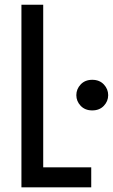

<svg xmlns="http://www.w3.org/2000/svg" viewBox="-20 -798 481 818"><path d="M71.3 0V-777.8H164.1V-85H368.7V0ZM373 -327.6Q342.3 -327.6 323.7 -347.2Q305.2 -366.7 305.2 -392.6Q305.2 -418.5 323.7 -438.2Q342.3 -458 373 -458Q403.8 -458 422.4 -438.2Q440.9 -418.5 440.9 -392.6Q440.9 -366.7 422.4 -347.2Q403.8 -327.6 373 -327.6Z"/></svg>

Font: Voltaire
Style: Regular
Weight: 400
Designer: Yvonne Schüttler, Eben Sorkin, Emma Marichal
Foundry: Sorkin Type Co.
Version: Version 1.010; ttfautohint (v1.8.4.7-5d5b)